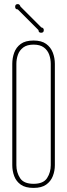

<svg xmlns="http://www.w3.org/2000/svg" viewBox="-20 -908 328 938"><path d="M248 -101Q248 -73 238 -47.5Q228 -22 205.5 -6Q183 10 144 10Q104 10 81.5 -6Q59 -22 49.5 -47.5Q40 -73 40 -101V-596Q40 -625 49.5 -651Q59 -677 81.5 -693.5Q104 -710 144 -710Q183 -710 205.5 -693.5Q228 -677 238 -651Q248 -625 248 -596ZM60 -101Q60 -66 78 -38Q96 -10 144 -10Q192 -10 210 -38Q228 -66 228 -101V-596Q228 -619 220.5 -640.5Q213 -662 194.5 -676Q176 -690 144 -690Q112 -690 93.5 -676Q75 -662 67.5 -640.5Q60 -619 60 -596ZM182 -774Q194 -772 194 -761Q194 -748 181 -748Q168 -748 168 -761L67 -862Q54 -862 54 -875Q54 -888 67 -888Q76 -888 80 -876Z"/></svg>

Font: Wire One
Style: Regular
Weight: 400
Designer: Alexei Vanyashin, Gayaneh Bagdasaryan
Foundry: Cyreal
Version: Version 1.102; ttfautohint (v1.8.3)